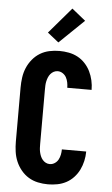

<svg xmlns="http://www.w3.org/2000/svg" viewBox="-64 -1028 628 1077"><g transform="rotate(5 250.0 -489.0)"><path d="M248 8Q219 8 191 2Q163 -4 139 -18.5Q115 -33 96.5 -55.5Q78 -78 67 -104Q56 -130 52 -158.5Q48 -187 48 -215V-520Q48 -548 52 -576.5Q56 -605 67 -631Q78 -657 96.5 -679.5Q115 -702 139 -716.5Q163 -731 191 -737Q219 -743 248 -743Q274 -743 300.5 -738Q327 -733 350.5 -720.5Q374 -708 392.5 -688Q411 -668 422.5 -644.5Q434 -621 440 -594.5Q446 -568 446 -541H309Q309 -556 306 -571Q303 -586 296 -599Q289 -612 276 -620.5Q263 -629 248 -629Q236 -629 225.5 -623.5Q215 -618 207.5 -609Q200 -600 195.5 -589Q191 -578 188.5 -566.5Q186 -555 185.5 -543.5Q185 -532 185 -520V-215Q185 -203 185.5 -191.5Q186 -180 188.5 -168.5Q191 -157 195.5 -146Q200 -135 207.5 -126Q215 -117 225.5 -111.5Q236 -106 248 -106Q263 -106 276 -114.5Q289 -123 296 -136Q303 -149 306 -164Q309 -179 309 -194H446Q446 -167 440 -140.5Q434 -114 422.5 -90.5Q411 -67 392.5 -47Q374 -27 350.5 -14.5Q327 -2 300.5 3Q274 8 248 8ZM237 -790 174 -840 299 -986 376 -924Z"/></g></svg>

Font: Iosevka Curly Heavy
Style: Regular
Weight: 900
Monospace: yes
Designer: Belleve Invis
Foundry: Belleve Invis
Version: Version 22.1.2; ttfautohint (v1.8.4)